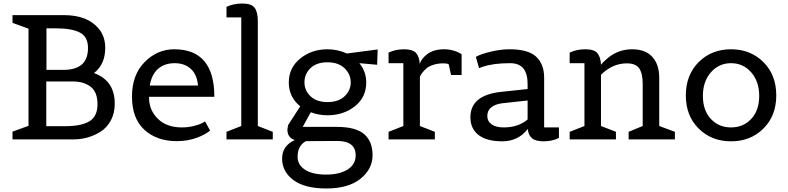

<svg xmlns="http://www.w3.org/2000/svg" viewBox="-20 -792 4477 1091"><path d="M398 0H51V-44L142 -77V-629L51 -662V-706H344Q478 -706 542 -628Q578 -584 578 -520Q578 -426 514 -377Q632 -334 632 -203Q632 -149 610 -108Q588 -67 552 -44Q482 0 398 0ZM243 -75H351Q443 -75 488.5 -103Q534 -131 534 -200Q534 -269 495 -299Q456 -329 395 -329H243ZM244 -395H341Q480 -395 480 -519Q480 -583 434 -607Q388 -631 297 -631H244Z M984 10Q871 10 800.5 -54.5Q730 -119 730 -243Q730 -367 802 -439.5Q874 -512 970 -512Q1198 -512 1198 -242H827V-237Q827 -166 877 -117Q927 -68 1013 -68Q1050 -68 1083 -76.5Q1116 -85 1131 -94L1145 -102L1174 -50Q1171 -48 1165.5 -43.5Q1160 -39 1142 -29Q1124 -19 1103 -11Q1050 10 984 10ZM831 -306H1105Q1100 -368 1064.5 -400.5Q1029 -433 972.5 -433Q916 -433 879 -401.5Q842 -370 831 -306Z M1530 0H1267V-43L1351 -76V-693H1267V-753Q1306 -772 1357.5 -772Q1409 -772 1427 -747.5Q1445 -723 1445 -673V-76L1530 -43Z M2061 -323Q2061 -239 1996.5 -188Q1932 -137 1841 -137Q1791 -137 1746 -154L1700 -71H1894Q2001 -71 2049 -30Q2097 11 2097 90Q2097 169 2028 224Q1959 279 1835 279Q1711 279 1647 231Q1583 183 1583 109.5Q1583 36 1655 4Q1613 -10 1613 -56L1617 -81Q1674 -168 1686 -188Q1621 -240 1621 -323.5Q1621 -407 1686 -459.5Q1751 -512 1841 -512Q1898 -512 1951 -488L2126 -511L2123 -424L2022 -433Q2061 -386 2061 -323ZM1671 99Q1671 145 1713.5 172.5Q1756 200 1833 200Q1910 200 1955.5 171Q2001 142 2001 91Q2001 9 1896 9L1718 10Q1671 36 1671 99ZM1841 -212Q1903 -212 1938 -245Q1973 -278 1973 -324Q1973 -370 1938 -404Q1903 -438 1840.5 -438Q1778 -438 1744 -404.5Q1710 -371 1710 -324.5Q1710 -278 1744.5 -245Q1779 -212 1841 -212Z M2451 0H2188V-43L2272 -76V-433H2188V-493Q2227 -512 2276 -512Q2325 -512 2344 -491Q2363 -470 2365 -429Q2375 -459 2406 -483Q2443 -512 2504 -512Q2531 -512 2555.5 -505Q2580 -498 2591 -491L2603 -484V-366H2543L2530 -426Q2524 -432 2497 -432Q2470 -432 2445 -424.5Q2420 -417 2406 -406Q2378 -382 2366 -357V-76L2451 -43Z M3156 -68V-8Q3117 11 3070 11Q3023 11 3002.5 -7Q2982 -25 2979 -59Q2924 11 2834.5 11Q2745 11 2699 -25Q2653 -61 2653 -126Q2653 -251 2827 -270L2978 -286V-315Q2978 -373 2954 -403Q2930 -433 2878 -433Q2782 -433 2722 -412L2702 -405L2684 -469Q2712 -485 2769 -498.5Q2826 -512 2875 -512Q2982 -512 3027 -469.5Q3072 -427 3072 -350V-68ZM2842 -68Q2925 -68 2978 -113V-221L2832 -205Q2794 -200 2771.5 -182Q2749 -164 2749 -133.5Q2749 -103 2773.5 -85.5Q2798 -68 2842 -68Z M3815 0H3552V-43L3632 -76V-315Q3632 -374 3612.5 -403Q3593 -432 3542 -432Q3460 -432 3395 -367V-76L3480 -43V0H3217V-43L3301 -76V-433H3217V-493Q3256 -512 3306 -512Q3356 -512 3374.5 -490Q3393 -468 3395 -424Q3409 -442 3437 -465Q3496 -512 3572 -512Q3648 -512 3687 -468.5Q3726 -425 3726 -350V-76L3815 -43Z M4318 -61.5Q4245 11 4134 11Q4023 11 3950 -61.5Q3877 -134 3877 -250Q3877 -366 3950 -439Q4023 -512 4134 -512Q4245 -512 4318 -439Q4391 -366 4391 -250Q4391 -134 4318 -61.5ZM4019 -116.5Q4064 -68 4134 -68Q4204 -68 4249 -116.5Q4294 -165 4294 -247Q4294 -329 4248.5 -381Q4203 -433 4134 -433Q4065 -433 4019.5 -381Q3974 -329 3974 -247Q3974 -165 4019 -116.5Z"/></svg>

Font: Belgrano
Style: Regular
Weight: 400
Version: Version 1.002